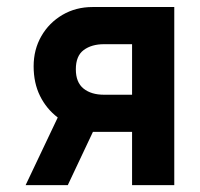

<svg xmlns="http://www.w3.org/2000/svg" viewBox="-20 -540 582 560"><path d="M250 -519.5H488.3V0H365.2V-155.3H251L177.7 0H54.7L148.4 -197.3Q115.2 -222.7 96.7 -260.3Q78.1 -297.9 78.1 -346.7Q78.1 -395.5 100.6 -434.6Q123 -473.6 162.1 -496.6Q201.2 -519.5 250 -519.5ZM283.2 -263.7H365.2V-411.1H283.2Q247.1 -411.1 224.1 -394Q201.2 -377 201.2 -337.9Q201.2 -299.8 223.6 -281.7Q246.1 -263.7 283.2 -263.7Z"/></svg>

Font: Dinish
Style: Bold
Weight: 700
Designer: Bert Driehuis
Foundry: Playbeing
Version: Version 3.006; git-39231f3c-release